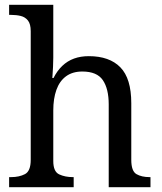

<svg xmlns="http://www.w3.org/2000/svg" viewBox="-20 -780 675 800"><path d="M18 0V-42H26Q60 -42 84 -54.5Q108 -67 108 -114V-650Q108 -680 96.5 -694.5Q85 -709 66.5 -713.5Q48 -718 26 -718H18V-760H202V-540Q202 -522 201 -502.5Q200 -483 199 -469Q198 -455 198 -455H203Q218 -485 239.5 -505.5Q261 -526 288.5 -536Q316 -546 350 -546Q436 -546 481.5 -499.5Q527 -453 527 -350V-114Q527 -67 548.5 -54.5Q570 -42 604 -42H607V0H433V-345Q433 -410 408.5 -446Q384 -482 323 -482Q282 -482 255 -462Q228 -442 215 -405.5Q202 -369 202 -320V-109Q202 -65 226.5 -53.5Q251 -42 284 -42H287V0Z"/></svg>

Font: Noto Serif Toto
Style: Regular
Weight: 400
Designer: Monotype Design Team
Foundry: Monotype Imaging Inc.
Version: Version 2.001